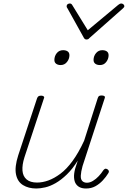

<svg xmlns="http://www.w3.org/2000/svg" viewBox="-20 -1062 731 1098"><path d="M188 16Q143 16 111.5 -3.5Q80 -23 71.5 -65Q63 -107 84 -173L192 -500Q195 -508 200 -511.5Q205 -515 216 -515Q224 -515 229.5 -511Q235 -507 231 -499L120 -163Q106 -119 108.5 -86.5Q111 -54 132 -36Q153 -18 192 -18Q223 -18 256.5 -30Q290 -42 325.5 -68.5Q361 -95 395 -141.5Q429 -188 461 -257L539 -501Q542 -510 546.5 -513Q551 -516 562 -516Q571 -516 576.5 -512.5Q582 -509 579 -501L452 -112Q443 -79 442 -57.5Q441 -36 451 -26.5Q461 -17 477 -17Q494 -17 511.5 -27.5Q529 -38 544.5 -54.5Q560 -71 570 -87Q574 -93 579.5 -96Q585 -99 593 -95Q601 -90 602.5 -84Q604 -78 599 -71Q587 -51 568 -30.5Q549 -10 525.5 3Q502 16 472 16Q452 16 437.5 9.5Q423 3 414 -10.5Q405 -24 403.5 -46Q402 -68 410 -98L425 -144Q395 -96 362.5 -64.5Q330 -33 298.5 -15Q267 3 238.5 9.5Q210 16 188 16ZM327 -690Q311 -690 301 -697.5Q291 -705 291 -719Q291 -741 304.5 -758Q318 -775 341 -775Q357 -775 367 -768Q377 -761 377 -746Q377 -725 363 -707.5Q349 -690 327 -690ZM552 -690Q535 -690 525 -697.5Q515 -705 515 -719Q515 -741 529 -758Q543 -775 565 -775Q581 -775 591 -768Q601 -761 601 -746Q601 -725 587.5 -707.5Q574 -690 552 -690ZM673 -1042Q680 -1042 685.5 -1037.5Q691 -1033 691 -1027Q691 -1023 689 -1020.5Q687 -1018 683 -1014L492 -845Q487 -839 483 -837.5Q479 -836 475 -836Q471 -836 467.5 -837.5Q464 -839 460 -845L366 -1014Q364 -1016 362.5 -1019.5Q361 -1023 361 -1026Q361 -1034 367 -1038Q373 -1042 378 -1042Q383 -1042 386 -1040.5Q389 -1039 392 -1035L482 -889L656 -1034Q663 -1039 666 -1040.5Q669 -1042 673 -1042Z"/></svg>

Font: Playwrite CO Thin
Style: Regular
Weight: 250
Version: Version 1.002